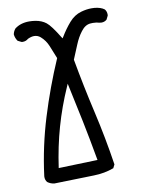

<svg xmlns="http://www.w3.org/2000/svg" viewBox="-87 -841 673 897"><g transform="rotate(-10 250.0 -392.0)"><path d="M404.8 -711.9Q421.9 -711.9 435.5 -707.5Q440.4 -706.5 445.3 -706.5Q459.5 -706.5 470.2 -715.8L479 -733.4Q479.5 -735.8 479.5 -738.3Q479.5 -753.9 470.7 -764.2Q454.1 -776.9 424.3 -779.8Q417.5 -780.3 410.2 -780.3Q386.2 -780.3 360.4 -772.9Q327.6 -763.7 302.7 -735.1Q277.8 -706.5 256.8 -671.4L252.9 -665.5L249 -671.4Q212.4 -731.4 192.1 -747.3Q171.9 -763.2 142.1 -768.1Q126.5 -770.5 112.8 -770.5Q71.3 -770.5 43.9 -749Q33.7 -736.3 31.7 -722.7Q33.7 -705.1 43.9 -690.9L61.5 -682.1Q64 -681.6 66.4 -681.6Q82.5 -681.6 93.3 -691.4Q109.9 -699.2 123.5 -699.2Q140.1 -699.2 153.3 -688Q175.8 -668.5 187.5 -639.6Q199.2 -610.8 211.9 -579.1Q156.2 -450.7 115.5 -318.1Q74.7 -185.5 57.1 -48.3Q56.6 -45.4 56.6 -43Q56.6 -27.3 65.4 -17.1Q80.1 -6.3 97.7 -4.4Q234.4 -8.3 285.6 -9.3Q336.9 -10.3 380.9 -26.9L389.2 -43.5Q369.6 -172.9 340.3 -300.3Q311 -427.7 287.6 -558.1L315.4 -625Q329.1 -658.7 348.1 -683.1Q367.7 -709.5 393.1 -711.4Q399.4 -711.9 404.8 -711.9ZM314.9 -77.6 129.9 -71.8Q144 -171.9 169.7 -262Q195.3 -352.1 234.4 -440.4L239.7 -452.6Q261.2 -353.5 278.8 -267.6Q296.4 -181.6 314.9 -77.6Z"/></g></svg>

Font: Bakudai
Style: Light
Weight: 300
Version: Version 1.48